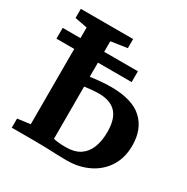

<svg xmlns="http://www.w3.org/2000/svg" viewBox="-169 -888 1011 1038"><g transform="rotate(30 336.0 -369.0)"><path d="M384 5Q357 5 324.2 3.8Q291.5 2.5 256.5 1.2Q221.5 0 186 0H39.5V-57L119 -67.5V-671.5L41.5 -686V-743H368V-686L267 -671V-449Q292.5 -453 327.5 -456.2Q362.5 -459.5 395 -459.5Q527.5 -459.5 590 -401.8Q652.5 -344 652.5 -242Q652.5 -164.5 616.8 -109Q581 -53.5 520.2 -24.2Q459.5 5 384 5ZM344.5 -54.5Q398 -54.5 432 -76.5Q466 -98.5 482.5 -140Q499 -181.5 499 -238.5Q499 -320 462.8 -357.8Q426.5 -395.5 355 -395.5Q334.5 -395.5 309.5 -393Q284.5 -390.5 267 -388V-62Q281 -58.5 300.5 -56.5Q320 -54.5 344.5 -54.5ZM477.5 -605V-537.5H8V-605Z"/></g></svg>

Font: Merriweather 28pt
Style: Bold
Weight: 700
Version: Version 2.100